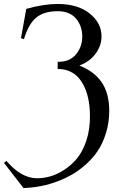

<svg xmlns="http://www.w3.org/2000/svg" viewBox="-34 -755 602 973"><path d="M480.5 -570.3Q480.5 -524.4 450.9 -483.6Q421.4 -442.9 368.2 -422.9Q443.8 -393.1 481.7 -337.4Q519.5 -281.7 519.5 -193.4Q519.5 -132.8 502.9 -79.8Q486.3 -26.9 460.7 10.7Q435.1 48.3 399.7 79.6Q364.3 110.8 331.1 129.6Q297.9 148.4 261.7 162.6Q176.3 195.3 85 197.8Q79.1 189.9 45.9 147.5Q12.7 105 -13.7 70.3L-1.5 60.5Q74.2 148.4 153.8 148.4Q187 148.4 221.9 138.4Q256.8 128.4 293 104.7Q329.1 81.1 357.4 46.4Q385.7 11.7 403.8 -43Q421.9 -97.7 421.9 -164.6Q421.9 -204.6 416 -240.2Q410.2 -275.9 397.5 -306.2Q384.8 -336.4 366.2 -358.4Q347.7 -380.4 320.8 -392.8Q293.9 -405.3 261.7 -405.3H258.3V-441.9H263.7Q319.8 -441.9 351.3 -479.7Q382.8 -517.6 382.8 -570.3Q382.8 -623.5 351.1 -660.9Q319.3 -698.2 258.3 -698.2Q189.9 -698.2 150.6 -666.7Q111.3 -635.3 87.4 -556.6L72.3 -561.5Q98.6 -706.1 99.1 -710Q188 -734.9 258.3 -734.9Q359.9 -734.9 420.2 -686.8Q480.5 -638.7 480.5 -570.3Z"/></svg>

Font: Flanker
Style: Regular
Weight: 400
Designer: Flanker
Foundry: Flanker
Version: Version 2.027